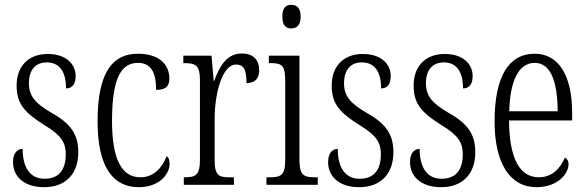

<svg xmlns="http://www.w3.org/2000/svg" viewBox="-20 -767 2435 797"><path d="M163 10C252 10 305 -45 305 -135C305 -208 275 -253 195 -298C128 -337 100 -367 100 -422C100 -471 123 -508 174 -508C226 -508 254 -471 254 -400C281 -400 294 -419 294 -451C294 -503 252 -543 178 -543C100 -543 49 -494 49 -412C49 -336 81 -300 167 -246C235 -205 253 -174 253 -127C253 -60 223 -25 165 -25C103 -25 74 -74 74 -149C53 -149 34 -133 34 -94C34 -36 78 10 163 10Z M556 10C644 10 684 -47 684 -86C684 -103 680 -113 672 -119C655 -75 621 -31 563 -31C485 -31 445 -106 445 -265C445 -453 488 -506 553 -506C610 -506 628 -461 628 -394C664 -394 683 -405 683 -441C683 -503 636 -544 553 -544C455 -544 385 -479 385 -264C385 -63 456 10 556 10Z M743 0H951V-31H935C888 -31 871 -38 871 -103V-275C871 -375 901 -499 960 -499C997 -499 1003 -469 1003 -422C1041 -422 1056 -444 1056 -476C1056 -516 1033 -545 984 -545C919 -545 890 -488 869 -431H867L858 -536H741V-505H744C792 -505 810 -497 810 -433V-105C810 -39 792 -31 745 -31H743Z M1189 -649C1211 -649 1228 -661 1228 -698C1228 -735 1211 -747 1189 -747C1167 -747 1152 -735 1152 -698C1152 -661 1167 -649 1189 -649ZM1086 0H1299V-31H1288C1239 -31 1223 -40 1223 -106V-536H1096V-505H1104C1151 -505 1164 -495 1164 -430V-104C1164 -40 1147 -31 1099 -31H1086Z M1471 10C1560 10 1613 -45 1613 -135C1613 -208 1583 -253 1503 -298C1436 -337 1408 -367 1408 -422C1408 -471 1431 -508 1482 -508C1534 -508 1562 -471 1562 -400C1589 -400 1602 -419 1602 -451C1602 -503 1560 -543 1486 -543C1408 -543 1357 -494 1357 -412C1357 -336 1389 -300 1475 -246C1543 -205 1561 -174 1561 -127C1561 -60 1531 -25 1473 -25C1411 -25 1382 -74 1382 -149C1361 -149 1342 -133 1342 -94C1342 -36 1386 10 1471 10Z M1811 10C1900 10 1953 -45 1953 -135C1953 -208 1923 -253 1843 -298C1776 -337 1748 -367 1748 -422C1748 -471 1771 -508 1822 -508C1874 -508 1902 -471 1902 -400C1929 -400 1942 -419 1942 -451C1942 -503 1900 -543 1826 -543C1748 -543 1697 -494 1697 -412C1697 -336 1729 -300 1815 -246C1883 -205 1901 -174 1901 -127C1901 -60 1871 -25 1813 -25C1751 -25 1722 -74 1722 -149C1701 -149 1682 -133 1682 -94C1682 -36 1726 10 1811 10Z M2207 10C2297 10 2340 -48 2340 -85C2340 -100 2333 -109 2325 -113C2307 -70 2273 -31 2217 -31C2139 -31 2094 -106 2093 -267H2355V-298C2355 -454 2299 -544 2199 -544C2093 -544 2033 -451 2033 -263C2033 -89 2097 10 2207 10ZM2295 -305H2094C2097 -430 2132 -506 2200 -506C2268 -506 2294 -424 2295 -305Z"/></svg>

Font: Noto Serif Lao ExtraCondensed Light
Style: Regular
Weight: 300
Width: 2
Designer: Monotype Design Team
Foundry: Monotype Imaging Inc.
Version: Version 2.003